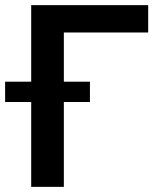

<svg xmlns="http://www.w3.org/2000/svg" viewBox="-56 -727 631 747"><path d="M520.5 -600.6H192.4V-409.2H293.9V-330.1H192.4V0H65.4V-330.1H-36.1V-409.2H65.4V-707H520.5Z"/></svg>

Font: Pretendard GOV SemiBold
Style: Regular
Weight: 600
Designer: Base glyphs from Inter by Rasmus Andersson; Hangeul glyphs from Noto Sans CJK(Source Han Sans) by Jang Soo-young and Kan
Foundry: Kil Hyung-jin
Version: Version 1.309